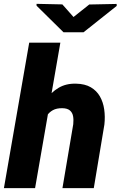

<svg xmlns="http://www.w3.org/2000/svg" viewBox="-30 -970 622 990"><path d="M281.2 -750 150.9 0H-9.8L120.6 -750ZM181.6 -282.2 146.5 -280.8Q150.9 -324.7 165.8 -370.6Q180.7 -416.5 206.8 -455.1Q232.9 -493.7 271.5 -516.8Q310.1 -540 362.3 -538.6Q408.2 -537.6 438.2 -520Q468.3 -502.4 485.1 -472.9Q502 -443.4 507.3 -406Q512.7 -368.7 508.3 -328.1L453.6 0H292L347.7 -329.6Q350.1 -353 346.7 -371.3Q343.3 -389.6 330.3 -400.6Q317.4 -411.6 291.5 -412.1Q262.2 -412.6 242.7 -401.9Q223.1 -391.1 210.9 -372.3Q198.7 -353.5 192.1 -330.1Q185.5 -306.6 181.6 -282.2ZM291.5 -947.3 349.1 -882.3 430.2 -946.8 571.3 -949.7 571.8 -939.5 400.9 -803.7H297.4L158.7 -940.4L158.2 -950.2Z"/></svg>

Font: Roboto Black
Style: Italic
Weight: 900
Italic angle: -12°
Designer: Christian Robertson
Foundry: Google
Version: Version 3.0; 2020